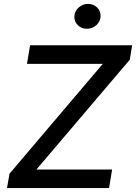

<svg xmlns="http://www.w3.org/2000/svg" viewBox="-20 -958 693 978"><path d="M15.6 0H535.5L551.1 -94.5H165.5L641.3 -654.1L653.1 -727.3H133.2L117.5 -632.8H503.6L28.4 -73.2ZM358.7 -874.6C356.9 -839.8 386 -811.4 422.6 -811.4C459.5 -811.4 491.1 -839.8 492.5 -874.6C494.3 -909.8 465.2 -938.2 428.6 -938.2C391.7 -938.2 360.1 -909.8 358.7 -874.6Z"/></svg>

Font: Margiela Sans Medium
Style: Italic
Weight: 500
Italic angle: -9.39999°
Designer: Stefan Endress, Andreas Faust
Version: Version 1.100;FEAKit 1.0